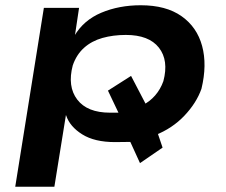

<svg xmlns="http://www.w3.org/2000/svg" viewBox="-20 -531 860 731"><path d="M38 180 147 -501H281L265 -394H263Q298 -454 365.5 -482.5Q433 -511 516 -511Q612 -511 671 -469.5Q730 -428 749.5 -356Q769 -284 747 -193Q728 -139 682 -90.5Q636 -42 570 -16L577 -34L599 31L513 90L471 -2L501 10Q480 9 459.5 9.5Q439 10 418 10Q340 10 293 -19.5Q246 -49 232 -91L231 -93L187 180ZM399 -102Q413 -102 426.5 -102Q440 -102 455 -102L440 -83L391 -186L479 -242L540 -125L522 -130Q550 -144 570.5 -167.5Q591 -191 602 -222Q623 -301 585 -349.5Q547 -398 459 -398Q411 -398 370 -386.5Q329 -375 300 -349Q271 -323 257 -282Q236 -202 274 -152Q312 -102 399 -102Z"/></svg>

Font: Nunito Sans 7pt Expanded
Style: Bold Italic
Weight: 700
Width: 7
Italic angle: -9°
Designer: Vernon Adams
Foundry: Vernon Adams
Version: Version 3.101;gftools[0.9.27]